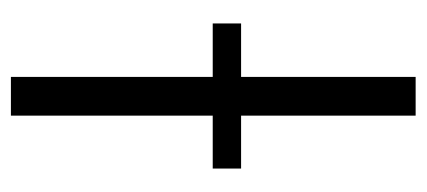

<svg xmlns="http://www.w3.org/2000/svg" viewBox="-235 -547 782 352"><g transform="rotate(-90 156.0 -371.0)"><path d="M120 0V-742H191V0ZM23 -320V-372H289V-320Z"/></g></svg>

Font: Montserrat Thin
Style: Regular
Weight: 400
Version: Version 9.000